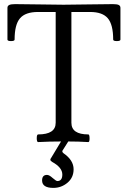

<svg xmlns="http://www.w3.org/2000/svg" viewBox="-20 -686 620 931"><path d="M165 2.9Q158.2 2.9 158.2 -15.6Q158.2 -34.2 165 -34.2Q250 -34.2 250 -90.8V-627.9H164.1Q103 -627.9 76.9 -597.2Q50.8 -566.4 50.8 -494.1Q50.8 -486.8 33.4 -486.8Q16.1 -486.8 16.1 -494.1V-647.9Q16.1 -657.7 24.9 -661.9Q33.7 -666 53.2 -666Q92.3 -666 170.4 -664.6Q248.5 -663.1 288.1 -663.1Q328.1 -663.1 408 -664.6Q487.8 -666 527.8 -666Q547.4 -666 555.7 -661.9Q564 -657.7 564 -647.9V-494.1Q564 -486.8 546.4 -486.8Q528.8 -486.8 528.8 -494.1Q528.8 -566.4 502.9 -597.2Q477.1 -627.9 417 -627.9H326.2V-90.8Q326.2 -34.2 408.2 -34.2Q414.1 -34.2 414.3 -15.6Q414.6 2.9 408.2 2.9Q359.9 0 311 0L285.2 41Q282.2 43.9 282.2 47.9Q282.2 52.7 288.1 57.1Q336.9 90.8 336.9 134.8Q336.9 175.3 307.1 200.2Q277.3 225.1 238.8 225.1Q184.1 225.1 184.1 189Q184.1 162.1 208 162.1Q218.8 162.1 234.9 176.8Q252.4 191.9 257.8 191.9Q282.2 191.9 282.2 160.2Q282.2 126 232.9 99.1Q224.1 93.3 224.1 88.9Q224.1 84 227.1 81.1L275.9 0Q220.7 0 165 2.9Z"/></svg>

Font: Junicode SmCond
Style: Regular
Weight: 400
Width: 4
Designer: Peter S. Baker
Version: Version 2.206